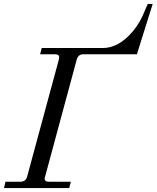

<svg xmlns="http://www.w3.org/2000/svg" viewBox="-30 -956 796 976"><path d="M321.8 0H-9.8L-2 -32.2H74.2Q100.6 -32.2 107.9 -58.1L269 -652.8Q271 -660.6 271 -665Q271 -680.2 250 -680.2H173.8L182.1 -711.9H494.1Q530.8 -711.9 569.1 -731.9Q607.4 -752 645.5 -797.1Q683.6 -842.3 708 -905.8L721.2 -936H746.1L666 -680.2H394Q367.2 -680.2 359.9 -652.8L199.2 -58.1Q196.8 -48.3 196.8 -47.9Q196.8 -32.2 217.8 -32.2H330.1Z"/></svg>

Font: Flanker Steampunk
Style: Italic
Weight: 400
Italic angle: -12°
Designer: Alexey Kryukov, Leonardo Di Lena
Foundry: Alexey Kryukov, Leonardo Di Lena
Version: 1.210